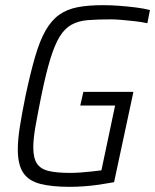

<svg xmlns="http://www.w3.org/2000/svg" viewBox="-20 -716 601 744"><path d="M250 8Q181 8 136 -3.5Q91 -15 70 -46.5Q49 -78 49 -137Q49 -175 57 -225.5Q65 -276 79 -345Q98 -434 116 -496Q134 -558 156.5 -597.5Q179 -637 209 -658.5Q239 -680 280.5 -688Q322 -696 379 -696Q409 -696 442.5 -693.5Q476 -691 507.5 -687Q539 -683 561 -677L551 -626Q528 -631 501.5 -634Q475 -637 450.5 -639Q426 -641 409 -641Q357 -641 320.5 -638Q284 -635 257.5 -620.5Q231 -606 211.5 -574.5Q192 -543 175 -487.5Q158 -432 140 -344Q126 -275 117.5 -226.5Q109 -178 109 -145Q109 -104 123 -82.5Q137 -61 168.5 -53.5Q200 -46 251 -46Q269 -46 291.5 -47.5Q314 -49 335.5 -51.5Q357 -54 373 -56L426 -307H291L303 -360H497L422 -10Q395 -5 364.5 -0.5Q334 4 304.5 6Q275 8 250 8Z"/></svg>

Font: Saira SemiCondensed Light
Style: Italic
Weight: 300
Width: 4
Italic angle: -12°
Designer: Hector Gatti with collaboration of the Omnibus-Type team
Foundry: Omnibus-Type
Version: Version 1.101